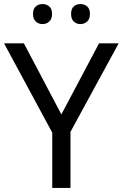

<svg xmlns="http://www.w3.org/2000/svg" viewBox="-20 -928 606 948"><path d="M283 -363 469 -714H566L328 -277V0H238V-273L0 -714H98ZM143 -859Q143 -885 157 -896.5Q171 -908 190 -908Q209 -908 223 -896.5Q237 -885 237 -859Q237 -834 223 -821.5Q209 -809 190 -809Q171 -809 157 -821.5Q143 -834 143 -859ZM331 -859Q331 -885 344.5 -896.5Q358 -908 377 -908Q396 -908 410 -896.5Q424 -885 424 -859Q424 -834 410 -821.5Q396 -809 377 -809Q358 -809 344.5 -821.5Q331 -834 331 -859Z"/></svg>

Font: Noto Sans Myanmar
Style: Regular
Weight: 400
Designer: Monotype Design Team
Foundry: Monotype Imaging Inc.
Version: Version 2.107